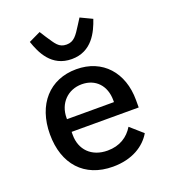

<svg xmlns="http://www.w3.org/2000/svg" viewBox="-142 -879 884 995"><g transform="rotate(-20 300.0 -381.0)"><path d="M311 12C418 12 489 -35 524 -95L456 -155C427 -107 380 -76 313 -76C224 -76 170 -133 170 -214V-231H540V-272C540 -424 448 -528 303 -528C156 -528 60 -422 60 -257C60 -93 153 12 311 12ZM303 -445C379 -445 429 -392 429 -311V-301H170V-308C170 -388 226 -445 303 -445ZM301 -585C412 -585 454 -678 476 -743L411 -774L390 -741C359 -692 342 -665 301 -665C258 -665 245 -692 212 -741L191 -774L126 -743C148 -678 189 -585 301 -585Z"/></g></svg>

Font: IBM Mono Medium
Style: Regular
Weight: 500
Monospace: yes
Designer: Mike Abbink, Paul van der Laan, Pieter van Rosmalen
Foundry: Bold Monday
Version: Version 2.3